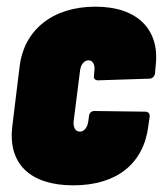

<svg xmlns="http://www.w3.org/2000/svg" viewBox="-20 -548 489 576"><path d="M200 8C330 8 411 -57 425 -170L429 -198C430 -207 425 -213 416 -213L263 -215C254 -215 248 -209 247 -200L245 -185C243 -166 232 -153 220 -153C206 -153 199 -166 201 -185L220 -335C222 -354 232 -367 246 -367C258 -367 266 -354 263 -335L262 -321C260 -312 266 -307 274 -307L428 -312C437 -312 444 -319 445 -328L447 -350C460 -456 396 -528 266 -528C136 -528 52 -456 39 -350L17 -170C3 -57 70 8 200 8Z"/></svg>

Font: Barlow Condensed Black
Style: Italic
Weight: 900
Width: 3
Italic angle: -7°
Designer: Jeremy Tribby
Foundry: Tribby Type
Version: Version 1.422;hotconv 1.0.109;makeotfexe 2.5.65596